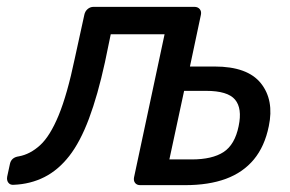

<svg xmlns="http://www.w3.org/2000/svg" viewBox="-45 -540 847 560"><path d="M364 0Q354 0 349 -6.5Q344 -13 346 -23L435 -440H278L261 -358Q240 -262 214.5 -194Q189 -126 157 -85Q125 -44 84.5 -23.5Q44 -3 -5 -1Q-15 0 -20.5 -7Q-26 -14 -24 -25L-16 -62Q-12 -81 10 -84Q43 -90 72 -116.5Q101 -143 126 -203.5Q151 -264 173 -369L201 -497Q203 -507 210.5 -513.5Q218 -520 228 -520H522Q532 -520 537.5 -513.5Q543 -507 541 -497L509 -346H581Q677 -346 716 -297Q755 -248 739 -172Q727 -113 695.5 -75Q664 -37 614 -18.5Q564 0 495 0ZM449 -75H514Q574 -75 607 -96.5Q640 -118 651 -172Q662 -224 640.5 -249.5Q619 -275 556 -275H492Z"/></svg>

Font: Rubik
Style: Italic
Weight: 400
Italic angle: -12°
Designer: Hubert and Fischer
Foundry: Hubert and Fischer
Version: Version 2.300;gftools[0.9.30]